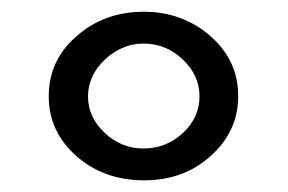

<svg xmlns="http://www.w3.org/2000/svg" viewBox="-20 -729 490 327"><path d="M224.6 -654.8Q205.1 -654.8 188 -647.2Q170.9 -639.6 158.2 -627Q129.9 -600.1 129.9 -564.9Q129.9 -529.3 158.2 -502.9Q186.5 -476.1 224.1 -476.1Q263.2 -476.1 292 -502.9Q319.8 -529.3 319.8 -564.9Q319.8 -600.1 292 -627Q263.2 -654.8 224.6 -654.8ZM225.1 -709Q259.3 -709 288.3 -697.8Q317.4 -686.5 338.9 -667Q385.7 -626 385.7 -564.9Q385.7 -505.4 338.9 -463.4Q293 -421.9 225.6 -421.9Q156.7 -421.9 109.9 -463.4Q63 -504.9 63 -564.9Q63 -626 109.9 -667Q157.2 -709 225.1 -709Z"/></svg>

Font: Stardos Stencil
Style: Bold
Weight: 700
Designer: vernon adams
Foundry: vernon adams
Version: Version 1.000